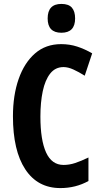

<svg xmlns="http://www.w3.org/2000/svg" viewBox="-20 -1015 518 979"><path d="M304 -673Q262 -673 236 -640Q210 -607 198 -550Q186 -493 186 -421Q186 -301 215 -237.5Q244 -174 304 -174Q334 -174 364 -184Q394 -194 431 -212V-92Q366 -56 288 -56Q172 -56 109 -151.5Q46 -247 46 -422Q46 -529 75 -612Q104 -695 158.5 -742.5Q213 -790 292 -790Q335 -790 373.5 -777.5Q412 -765 450 -743L412 -629Q382 -648 354.5 -660.5Q327 -673 304 -673ZM293 -995Q330 -995 346.5 -976Q363 -957 363 -921Q363 -848 293 -848Q223 -848 223 -921Q223 -995 293 -995Z"/></svg>

Font: Noto Sans Malayalam UI ExtraCondensed
Style: Bold
Weight: 700
Width: 2
Designer: Jelle Bosma - Monotype Design Team
Foundry: Monotype Imaging Inc.
Version: Version 2.104; ttfautohint (v1.8.4.7-5d5b)